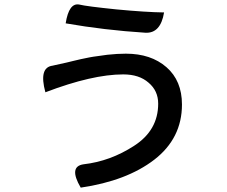

<svg xmlns="http://www.w3.org/2000/svg" viewBox="-20 -805 1040 880"><path d="M545 -464Q403 -464 188 -382Q157 -496 221 -504L234 -507Q260 -513 284 -518Q308 -524 317 -526Q327 -529 351 -534Q376 -539 390 -542Q405 -545 429 -548Q453 -552 472 -554Q518 -559 557 -559Q672 -559 743 -497Q814 -435 814 -326Q814 -171 687 -73Q561 24 350 55Q293 -42 363 -52Q486 -66 595 -137Q705 -208 705 -330Q705 -389 661 -426Q618 -464 545 -464ZM281 -698Q296 -794 344 -784Q376 -776 513 -762Q650 -749 732 -748Q716 -651 646 -655Q458 -667 281 -698Z"/></svg>

Font: Swei Half Moon CJK TC
Style: Medium
Weight: 500
Version: Version 2.125